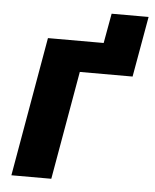

<svg xmlns="http://www.w3.org/2000/svg" viewBox="-48 -672 575 714"><g transform="rotate(5 239.0 -315.5)"><path d="M21 0H170L241 -405H438L478 -631H340L320 -520H112Z"/></g></svg>

Font: Fixel Display
Style: Bold Italic
Weight: 700
Italic angle: -10°
Designer: AlfaBravo + MacPaw
Foundry: Kyrylo Tkachov, Marchela Mozhyna, Serhii Makarenko, Maria Weinstein, Zakhar Kryvoshyya
Version: Version 1.210;Glyphs 3.2 (3217)